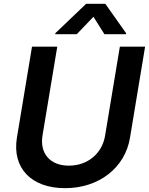

<svg xmlns="http://www.w3.org/2000/svg" viewBox="-20 -971 777 1002"><path d="M380.7 -792.6 467.7 -883.5 524.9 -792.6H637.4L638.1 -797.6L529.8 -951H429.3L268.8 -797.6L268.1 -792.6ZM605.5 -727.3 528.4 -263.1C513.8 -172.2 439.6 -106.5 339.5 -106.5C239.3 -106.5 187.1 -172.2 201.7 -263.1L278.8 -727.3H147L68.2 -252.1C42.6 -95.9 141.3 11 319.6 11C496.8 11 632.8 -95.9 658.4 -252.1L737.2 -727.3Z"/></svg>

Font: TID UI Semi Bold
Style: Italic
Weight: 600
Italic angle: -9.39999°
Designer: The TID Project Authors
Foundry: Bakken & Bæck
Version: Version 1.001;hotconv 1.0.109;makeotfexe 2.5.65596